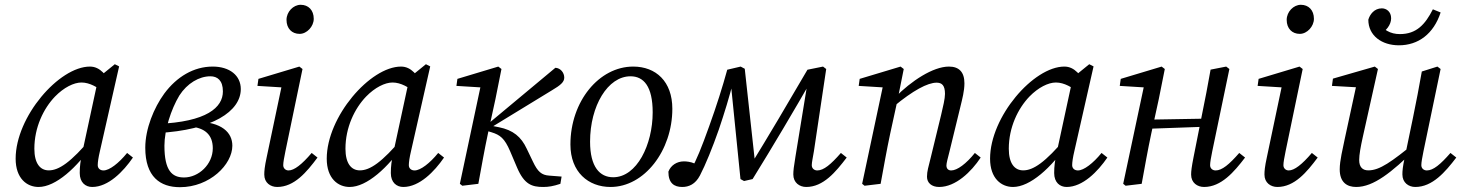

<svg xmlns="http://www.w3.org/2000/svg" viewBox="-20 -764 6073 798"><path d="M140.3 13.1C211.2 13.1 300 -66.5 369.7 -169.8L360.8 -192.1C274.1 -88.7 224.4 -55.9 182.7 -55.9C146.8 -55.9 122.8 -84.8 122.8 -145.8C122.8 -234.3 160.7 -312.9 208.7 -362.8C245.3 -400.4 286.8 -421.1 318.6 -421.1C353.4 -421.1 387.2 -400.3 412.1 -379.5L449 -405.1C422.9 -450.8 396.7 -487.3 353.8 -487.3C225.3 -487.3 45 -278.6 45 -104.5C45 -22 92.1 13.1 140.3 13.1ZM363.2 13.1C430.4 13.1 492.6 -51.1 532.5 -109.2L508.3 -128.3C473.4 -85.4 434.8 -55.6 410 -55.6C397 -55.6 386.2 -63.5 386.2 -77.5C386.2 -89.5 389.2 -110.3 395.1 -135.1L475.1 -488L457.2 -497.1L389.2 -441.8L321.4 -127.7C314.4 -94.8 311.4 -73.7 311.4 -44.8C311.4 -5.2 335.6 13.1 363.2 13.1Z M727.9 14C851.7 14 945.7 -80.2 945.7 -158.4C945.7 -213.1 902.2 -257 795.7 -258.9L770.9 -237.9C831.7 -232.7 864.4 -203.6 864.4 -147.7C864.4 -81.1 805.9 -26.4 745 -26.4C695.3 -26.4 663.4 -54.2 663.4 -158.4C663.4 -223.8 690.6 -309.1 725.4 -367C758.2 -417.9 807.8 -446.9 854.5 -446.9C883.6 -446.9 906.4 -429.8 906.4 -384C906.4 -317.8 839.9 -257.2 635.4 -249.1V-211.1C863.4 -223.1 980.8 -301.7 980.8 -393.8C980.8 -450 934.8 -487.3 864 -487.3C785.3 -487.3 714.8 -445.2 662.8 -375.1C619.6 -315.9 583.8 -228.8 583.8 -149.9C583.8 -29.1 645.8 14 727.9 14Z M1078.4 -38.3C1078.4 -4.1 1104.5 13.1 1132 13.1C1203.4 13.1 1254.7 -49 1299.6 -109.2L1275.4 -128.3C1234.6 -80.4 1202.9 -55.6 1179.1 -55.6C1168.1 -55.6 1157.2 -63.5 1157.2 -77.5C1157.2 -89.5 1161.2 -110.3 1166.2 -135.1L1237.3 -477.2L1224.2 -487.3L1054.1 -436.2L1050 -407L1169.4 -399.7L1152.3 -414.1L1088.5 -111C1079.6 -70.3 1078.4 -52.7 1078.4 -38.3ZM1225.3 -623.2C1255.7 -623.2 1284 -654.3 1284 -685.8C1284 -721.9 1261.8 -744.1 1229.6 -744.1C1199.2 -744.1 1170.8 -715 1170.8 -681.5C1170.8 -645.3 1193.2 -623.2 1225.3 -623.2Z M1433.3 13.1C1504.2 13.1 1593 -66.5 1662.7 -169.8L1653.8 -192.1C1567.1 -88.7 1517.4 -55.9 1475.7 -55.9C1439.8 -55.9 1415.8 -84.8 1415.8 -145.8C1415.8 -234.3 1453.7 -312.9 1501.7 -362.8C1538.3 -400.4 1579.8 -421.1 1611.6 -421.1C1646.4 -421.1 1680.2 -400.3 1705.1 -379.5L1742 -405.1C1715.9 -450.8 1689.7 -487.3 1646.8 -487.3C1518.3 -487.3 1338 -278.6 1338 -104.5C1338 -22 1385.1 13.1 1433.3 13.1ZM1656.2 13.1C1723.4 13.1 1785.6 -51.1 1825.5 -109.2L1801.3 -128.3C1766.4 -85.4 1727.8 -55.6 1703 -55.6C1690 -55.6 1679.2 -63.5 1679.2 -77.5C1679.2 -89.5 1682.2 -110.3 1688.1 -135.1L1768.1 -488L1750.2 -497.1L1682.2 -441.8L1614.4 -127.7C1607.4 -94.8 1604.4 -73.7 1604.4 -44.8C1604.4 -5.2 1628.6 13.1 1656.2 13.1Z M1891.3 -0.1 1901.4 8 1968.1 0C1981.2 -71 1993.2 -140.1 2008.2 -210.1L2039.2 -352.2L2064.2 -477.2L2051 -487.3L1881.1 -436.2L1877 -407L1997.2 -399.6L1979.3 -414L1891.3 -0.1ZM2309.1 0 2314.1 -30.1 2262.7 -34.1C2230.9 -36.2 2214.9 -50.2 2195.1 -92L2169.2 -145.9C2146.2 -195.3 2112.8 -223.3 2053.7 -235.2L2023.9 -241.1L2020.9 -234.1L2274 -388.7C2309.7 -409.8 2325.2 -422.9 2325.2 -441.4C2325.2 -461.9 2309.8 -481.2 2288.3 -482.3L2000 -242L2002.9 -220.2L2022.7 -214.3C2058.5 -203.3 2077.2 -189.3 2100.2 -135.4L2129.1 -67.4C2159 2.7 2191.1 13.1 2237.5 13.1C2259.8 13.1 2279.1 10 2309.1 0Z M2517.6 13.1C2658.2 13.1 2774.4 -138.1 2774.4 -311.9C2774.4 -425.4 2706.1 -487.3 2611.7 -487.3C2470 -487.3 2350.8 -343 2350.8 -163.3C2350.8 -48.9 2425.1 13.1 2517.6 13.1ZM2528.6 -27.3C2473.1 -27.3 2432.5 -69.8 2432.5 -175.3C2432.5 -323.9 2506 -446.9 2600.6 -446.9C2655.1 -446.9 2692.7 -405.4 2692.7 -297.1C2692.7 -162.9 2627 -27.3 2528.6 -27.3Z M2815.6 13.1C2843 13.1 2870.1 1.7 2889.2 -34.8C2912.1 -78.7 2940.9 -149.3 2967.7 -225.8C2990.6 -293.6 3012.5 -364.3 3027.6 -426.3L3016.7 -425.3L3057.6 -19.7L3072.5 -11.6L3108 -19.7C3194.1 -158.8 3278.2 -301 3360.3 -444L3340 -443.1L3286.1 -113.1C3279.2 -72.4 3277.2 -53.3 3277.2 -38.8C3277.2 -4.4 3303.4 13.1 3330.9 13.1C3402 13.1 3453.3 -49.1 3499.1 -109.2L3475 -128.3C3433.2 -80.4 3403.5 -55.6 3376.7 -55.6C3364.8 -55.6 3353.9 -63.5 3353.9 -77.5C3353.9 -89.5 3358.8 -110.4 3362.8 -135.3L3413.9 -477.2L3400.7 -487.3L3336 -474.2C3255.4 -335.9 3174.7 -199.4 3092 -64.9L3119.1 -78.9L3075.4 -478.2L3058.4 -487.3L3002.6 -474.2C2983.4 -404 2958.4 -324.8 2927.4 -238.9C2894.7 -147.6 2875.7 -101.5 2852.8 -59.3L2859.8 -39.2L2894.1 -72.8L2868.2 -83.9C2850.2 -92 2832.1 -93.3 2822.6 -93.3C2793.4 -93.3 2768 -77.1 2758 -50.5C2758 -2.2 2782.4 13.1 2815.6 13.1Z M3832.8 -29.5C3832.8 -4.1 3852 13.1 3883.4 13.1C3951.9 13.1 4017 -50 4056 -109.2L4031.8 -128.3C3995.9 -83.4 3958.3 -55.6 3933.5 -55.6C3921.6 -55.6 3913.6 -62.6 3913.6 -76.5C3913.6 -86.5 3919.6 -107.3 3926.5 -135.1L3971.6 -320.2C3979.6 -353.2 3988.4 -386.1 3988.4 -417.9C3988.4 -464.2 3966.2 -487.3 3924.1 -487.3C3858 -487.3 3767.3 -427.6 3700 -359.2L3695.2 -322C3774.4 -387.6 3835 -420.4 3872.8 -420.4C3894.6 -420.4 3907.6 -409.4 3907.6 -373.8C3907.6 -353.9 3899.7 -321 3891.7 -287.1L3848.8 -110.8C3838.9 -70.1 3832.8 -52.7 3832.8 -29.5ZM3640.1 0C3653.2 -71 3665.2 -140.1 3680.2 -210.1L3711.2 -352.2L3736.2 -477.2L3723 -487.3L3553.1 -436.2L3549 -407L3669.2 -399.6L3651.3 -414L3563.3 -0.1L3573.4 8L3640.1 0Z M4190.3 13.1C4261.2 13.1 4350 -66.5 4419.7 -169.8L4410.8 -192.1C4324.1 -88.7 4274.4 -55.9 4232.7 -55.9C4196.8 -55.9 4172.8 -84.8 4172.8 -145.8C4172.8 -234.3 4210.7 -312.9 4258.7 -362.8C4295.3 -400.4 4336.8 -421.1 4368.6 -421.1C4403.4 -421.1 4437.2 -400.3 4462.1 -379.5L4499 -405.1C4472.9 -450.8 4446.7 -487.3 4403.8 -487.3C4275.3 -487.3 4095 -278.6 4095 -104.5C4095 -22 4142.1 13.1 4190.3 13.1ZM4413.2 13.1C4480.4 13.1 4542.6 -51.1 4582.5 -109.2L4558.3 -128.3C4523.4 -85.4 4484.8 -55.6 4460 -55.6C4447 -55.6 4436.2 -63.5 4436.2 -77.5C4436.2 -89.5 4439.2 -110.3 4445.1 -135.1L4525.1 -488L4507.2 -497.1L4439.2 -441.8L4371.4 -127.7C4364.4 -94.8 4361.4 -73.7 4361.4 -44.8C4361.4 -5.2 4385.6 13.1 4413.2 13.1Z M4658.4 8 4725.1 0C4738.2 -71 4750.2 -140.1 4765.2 -210.1L4796.2 -352.2L4821.2 -477.2L4808 -487.3L4638.1 -436.2L4634 -407L4754.2 -399.6L4736.3 -414L4648.3 -0.1L4658.4 8ZM4725.7 -227.9 5009.6 -238V-271.2L4725.7 -266.3V-227.9ZM4984.4 13.1C5055.7 13.1 5108.9 -49.1 5154.8 -109.2L5130.6 -128.3C5088.8 -80.4 5059.1 -55.6 5032.3 -55.6C5020.4 -55.6 5009.5 -63.5 5009.5 -77.5C5009.5 -89.5 5013.4 -110.3 5018.4 -135.1L5089.6 -477.2L5076.4 -487.3L5011.5 -474.6C5000.6 -411 4987.7 -346.4 4974.8 -282.8L4940.7 -110.8C4932.7 -70.1 4930.6 -52.7 4930.6 -38.3C4930.6 -4.1 4956.6 13.1 4984.4 13.1Z M5235.4 -38.3C5235.4 -4.1 5261.5 13.1 5289 13.1C5360.4 13.1 5411.7 -49 5456.6 -109.2L5432.4 -128.3C5391.6 -80.4 5359.9 -55.6 5336.1 -55.6C5325.1 -55.6 5314.2 -63.5 5314.2 -77.5C5314.2 -89.5 5318.2 -110.3 5323.2 -135.1L5394.3 -477.2L5381.2 -487.3L5211.1 -436.2L5207 -407L5326.4 -399.7L5309.3 -414.1L5245.5 -111C5236.6 -70.3 5235.4 -52.7 5235.4 -38.3ZM5382.3 -623.2C5412.7 -623.2 5441 -654.3 5441 -685.8C5441 -721.9 5418.8 -744.1 5386.6 -744.1C5356.2 -744.1 5327.8 -715 5327.8 -681.5C5327.8 -645.3 5350.2 -623.2 5382.3 -623.2Z M5616.7 13.1C5688.7 13.1 5763.9 -47.7 5862.3 -143.6L5862.1 -171.7C5763.3 -91.5 5714.6 -55.9 5667 -55.9C5643.1 -55.9 5629.1 -69.8 5629.1 -98.8C5629.1 -120.7 5635 -153.4 5644 -194L5707.1 -477.2L5694 -487.3L5520 -437.2L5515.9 -407L5627.5 -400.7L5620.2 -422.9L5569 -186.4C5561.1 -146.6 5548.2 -97 5548.2 -60.2C5548.2 -5.2 5579.4 13.1 5616.7 13.1ZM5862.3 13.1C5933.6 13.1 5986.9 -49.1 6032.7 -109.2L6008.5 -128.3C5966.7 -80.4 5937 -55.6 5910.2 -55.6C5898.3 -55.6 5887.4 -63.5 5887.4 -77.5C5887.4 -89.5 5891.3 -110.3 5896.3 -135.1L5967.5 -477.2L5954.3 -487.3L5889.4 -466.8C5878.5 -403.1 5865.6 -338.5 5852.7 -274.9L5818.7 -111C5809.8 -70.4 5808.7 -53.3 5808.7 -39C5808.7 -4.4 5834.9 13.1 5862.3 13.1ZM5794.2 -575.7C5874.7 -575.7 5938.5 -623.1 5967.6 -712.2L5935.4 -725.3C5903.3 -662.2 5867.2 -622.3 5798.2 -622.3C5760.3 -622.3 5726.4 -638.3 5700.3 -682.8L5711.6 -619.6C5741.7 -634.5 5761.9 -661.5 5761.9 -687.9C5761.9 -716 5741.8 -729.3 5723.4 -729.3C5691.4 -729.3 5673.2 -703.5 5667.1 -682.1C5667.1 -616 5722.8 -575.7 5794.2 -575.7Z"/></svg>

Font: Source Serif Variable
Style: Italic
Weight: 389
Italic angle: -12°
Designer: Frank Grießhammer
Foundry: Adobe Systems Incorporated
Version: Version 3.001;hotconv 1.0.111;makeotfexe 2.5.65597